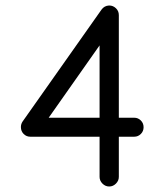

<svg xmlns="http://www.w3.org/2000/svg" viewBox="-20 -685 600 698"><path d="M376 -665Q376 -665 377 -665Q391 -665 401.5 -655Q412 -645 412 -630V-257H467Q467 -257 468 -257Q482 -257 492 -247Q502 -237 502 -222.5Q502 -208 492 -198Q482 -188 468 -188Q467 -188 467 -188H412V-42Q412 -28 401.5 -17.5Q391 -7 377 -7Q363 -7 352.5 -17.5Q342 -28 342 -42V-188Q90 -188 90 -188Q76 -188 66 -198Q56 -208 56 -223Q56 -234 62 -243L349 -650Q359 -664 376 -665ZM342 -520 157 -257H342Z"/></svg>

Font: Brass Mono
Style: Regular
Weight: 400
Monospace: yes
Version: Version 1.100; ttfautohint (v1.8.3) -l 8 -r 50 -G 200 -x 14 